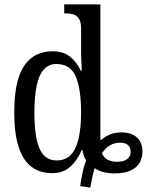

<svg xmlns="http://www.w3.org/2000/svg" viewBox="-20 -780 670 876"><path d="M346 69Q350 40 356.5 8.5Q363 -23 373 -49Q366 -59 362 -71Q358 -83 356 -96H353Q334 -50 301.5 -20Q269 10 218 10Q162 10 123.5 -19Q85 -48 65 -109.5Q45 -171 45 -267Q45 -364 65 -425.5Q85 -487 124.5 -516.5Q164 -546 220 -546Q269 -546 299.5 -521.5Q330 -497 348 -458H353Q353 -460 352.5 -473Q352 -486 351 -503.5Q350 -521 350 -538Q350 -555 350 -564V-650Q350 -680 340 -695Q330 -710 314.5 -714.5Q299 -719 280 -719H273V-760H438V-139Q457 -156 480.5 -166Q504 -176 534 -176Q579 -176 604.5 -153Q630 -130 630 -88Q630 -61 617.5 -38.5Q605 -16 577 -2.5Q549 11 504 11Q472 11 449.5 4.5Q427 -2 412 -13Q406 6 401 29Q396 52 392 76ZM238 -48Q279 -48 303.5 -74Q328 -100 339 -149.5Q350 -199 350 -267Q350 -374 325.5 -431Q301 -488 237 -488Q202 -488 179.5 -462.5Q157 -437 147 -387.5Q137 -338 137 -266Q137 -156 160.5 -102Q184 -48 238 -48ZM515 -42Q544 -42 560 -54Q576 -66 576 -87Q576 -108 563.5 -118.5Q551 -129 529 -129Q502 -129 481 -116.5Q460 -104 445 -80Q454 -61 471 -51.5Q488 -42 515 -42Z"/></svg>

Font: Noto Serif Condensed
Style: Regular
Weight: 400
Width: 3
Designer: Monotype Design Team
Foundry: Monotype Imaging Inc.
Version: Version 2.015